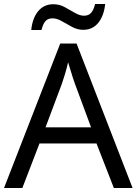

<svg xmlns="http://www.w3.org/2000/svg" viewBox="-20 -933 679 953"><path d="M545 0 459 -221H176L91 0H0L279 -717H360L638 0ZM352 -517Q349 -525 342 -546Q335 -567 328.5 -589.5Q322 -612 318 -624Q311 -593 302 -563.5Q293 -534 287 -517L206 -301H432ZM135 -784Q141 -843 169.5 -877.5Q198 -912 245 -912Q275 -912 301.5 -897.5Q328 -883 352 -869Q376 -855 397 -855Q420 -855 432.5 -869.5Q445 -884 452 -913H502Q496 -855 468 -820Q440 -785 393 -785Q365 -785 338.5 -799Q312 -813 287.5 -827.5Q263 -842 241 -842Q217 -842 205 -827.5Q193 -813 186 -784Z"/></svg>

Font: Noto Sans Hebrew Droid
Style: Regular
Weight: 400
Designer: Monotype Design Team
Foundry: Monotype Imaging Inc.
Version: Version 1.100